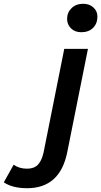

<svg xmlns="http://www.w3.org/2000/svg" viewBox="-199 -792 534 1013"><path d="M-56 201Q-93 201 -124 193.5Q-155 186 -179 170L-127 77Q-98 98 -56 98Q-20 98 0.5 77.5Q21 57 31 12L140 -534H265L156 10Q118 201 -56 201ZM230 -622Q196 -622 175.5 -642.5Q155 -663 155 -692Q155 -726 178.5 -749Q202 -772 240 -772Q273 -772 294 -752.5Q315 -733 315 -705Q315 -668 292 -645Q269 -622 230 -622Z"/></svg>

Font: MOST Montserrat SemiBold
Style: Italic
Weight: 600
Italic angle: -11.3°
Designer: Julieta Ulanovsky
Foundry: Julieta Ulanovsky
Version: Version 8.000;March 11, 2024;FontCreator 15.0.0.2926 64-bit